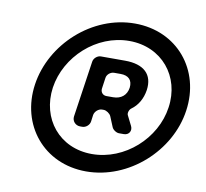

<svg xmlns="http://www.w3.org/2000/svg" viewBox="-76 -773 908 847"><g transform="rotate(10 377.5 -349.0)"><path d="M462 -689C271 -689 101 -533 74 -348C47 -163 172 -9 362 -9C553 -9 725 -165 751 -350C778 -536 652 -689 462 -689ZM374 -89C228 -89 134 -206 154 -348C175 -490 304 -609 451 -609C597 -609 693 -492 672 -350C652 -208 521 -89 374 -89ZM564 -409C574 -480 532 -520 447 -520H339C323 -520 307 -506 305 -490L268 -239C265 -218 281 -200 302 -200H312C328 -200 344 -214 346 -230L350 -260C353 -276 369 -290 385 -290H392C404 -290 420 -279 425 -268L444 -222C448 -211 464 -200 476 -200H498C521 -200 533 -221 523 -241L501 -285C496 -294 502 -311 511 -317C539 -337 558 -369 564 -409ZM368 -381 375 -430C377 -446 393 -459 409 -459H438C474 -459 492 -440 488 -406C483 -372 459 -352 423 -352H393C377 -352 366 -365 368 -381Z"/></g></svg>

Font: Trueno
Style: RoundBdIt
Weight: 700
Designer: Julieta Ulanovsky, Jasper
Foundry: Julieta Ulanovsky, Cannot Into Space Fonts
Version: Version 3.001